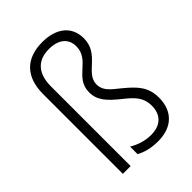

<svg xmlns="http://www.w3.org/2000/svg" viewBox="-225 -866 978 978"><g transform="rotate(-45 264.0 -377.5)"><path d="M428 -629C428 -714 366 -765 264 -765C150 -765 80 -702 80 -575V0H136V-574C136 -669 183 -716 263 -716C332 -716 372 -683 372 -627C372 -527 252 -521 252 -415C252 -358 284 -323 346 -273C401 -230 430 -199 430 -141C430 -79 394 -38 322 -38C278 -38 238 -52 204 -72V-18C235 -1 273 10 325 10C428 10 485 -50 485 -144C485 -221 447 -260 387 -310C332 -353 307 -375 307 -417C307 -498 428 -514 428 -629Z"/></g></svg>

Font: Noto Sans Telugu SemiCondensed Light
Style: Regular
Weight: 300
Width: 4
Designer: Jelle Bosma - Monotype Design Team
Foundry: Monotype Imaging Inc.
Version: Version 2.005